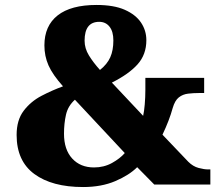

<svg xmlns="http://www.w3.org/2000/svg" viewBox="-20 -744 884 774"><path d="M315 10Q190 10 118.5 -42.5Q47 -95 47 -200Q47 -260 75.5 -297.5Q104 -335 147 -357.5Q190 -380 234 -396Q192 -443 175.5 -480.5Q159 -518 159 -561Q159 -640 212.5 -682Q266 -724 369 -724Q439 -724 483 -704.5Q527 -685 548.5 -653Q570 -621 570 -582Q570 -524 534.5 -484.5Q499 -445 431 -411L557 -277Q561 -294 563.5 -323Q566 -352 566 -382V-430H803V-369H782Q760 -369 738.5 -366.5Q717 -364 701 -351.5Q685 -339 676 -308Q663 -260 635 -201L739 -92Q758 -73 780.5 -67Q803 -61 819 -61H828V0H602L533 -70Q501 -38 445 -14Q389 10 315 10ZM383 -462Q412 -485 424.5 -513Q437 -541 437 -581Q437 -617 421.5 -636.5Q406 -656 380 -656Q321 -656 321 -580Q321 -549 338.5 -520.5Q356 -492 383 -462ZM359 -69Q399 -69 431.5 -87Q464 -105 483 -127L282 -342Q254 -317 246 -281.5Q238 -246 238 -205Q238 -141 271 -105Q304 -69 359 -69Z"/></svg>

Font: Noto Serif Black
Style: Regular
Weight: 900
Designer: Monotype Design Team
Foundry: Monotype Imaging Inc.
Version: Version 2.014; ttfautohint (v1.8.4.7-5d5b)